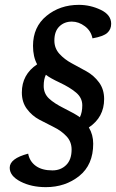

<svg xmlns="http://www.w3.org/2000/svg" viewBox="-20 -693 478 791"><path d="M309 -210Q319 -230 319 -259Q319 -290 293.5 -311.5Q268 -333 226.5 -352.5Q185 -372 169 -385Q160 -367 160 -339Q160 -308 181.5 -287.5Q203 -267 246.5 -245.5Q290 -224 309 -210ZM70 -312Q70 -386 133 -428Q116 -459 116 -504Q116 -582 171.5 -627.5Q227 -673 305 -673Q352 -673 395 -652.5Q438 -632 438 -595Q438 -572 422 -557.5Q406 -543 361 -535Q355 -566 329.5 -585Q304 -604 276 -604Q245 -604 224.5 -584Q204 -564 204 -526Q204 -494 225 -471Q246 -448 276 -432Q306 -416 336.5 -399Q367 -382 388 -353.5Q409 -325 409 -285Q409 -210 346 -168Q364 -138 364 -101Q364 -14 306.5 32Q249 78 169 78Q109 78 64.5 55Q20 32 20 -2Q20 -40 96 -60Q102 -28 127.5 -9.5Q153 9 196 9Q230 9 252.5 -13Q275 -35 275 -77Q275 -109 254 -131.5Q233 -154 202.5 -169Q172 -184 142 -200Q112 -216 91 -244Q70 -272 70 -312Z"/></svg>

Font: Overlock
Style: Bold Italic
Weight: 700
Designer: Dario Muhafara
Foundry: Dario Manuel Muhafara
Version: Version 1.002